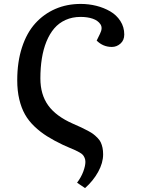

<svg xmlns="http://www.w3.org/2000/svg" viewBox="-20 -735 810 989"><path d="M68.8 -321.8Q68.8 -416 93.3 -491Q117.7 -565.9 161.6 -614.5Q205.6 -663.1 265.1 -689Q324.7 -714.8 396 -714.8Q437 -714.8 476.1 -705.1Q515.1 -695.3 547.6 -676.5Q580.1 -657.7 600.1 -626.7Q620.1 -595.7 620.1 -557.1Q620.1 -527.8 600.6 -510.5Q581.1 -493.2 556.2 -493.2Q510.7 -493.2 478 -525.9L495.1 -561Q510.3 -590.8 497.3 -610.1Q484.4 -629.4 457.5 -638.7Q430.7 -647.9 395 -647.9Q352.5 -647.9 317.9 -632.3Q283.2 -616.7 259.3 -588.6Q235.4 -560.5 219.2 -520.8Q203.1 -481 195.6 -433.6Q188 -386.2 188 -331.1Q188 -248 228.3 -192.1Q268.6 -136.2 355 -98.1Q381.8 -86.4 397.9 -78.9Q414.1 -71.3 432.9 -61.3Q451.7 -51.3 462.2 -43Q472.7 -34.7 483.4 -23.7Q494.1 -12.7 499.5 -0.7Q504.9 11.2 508.1 26.4Q511.2 41.5 511.2 60.1Q511.2 104 485.6 150.4Q460 196.8 418 233.9L377 206.1Q398.4 177.7 409.2 148.2Q419.9 118.7 419.9 99.1Q419.9 87.4 416 78.4Q412.1 69.3 407 63.2Q401.9 57.1 389.4 50Q377 43 367.7 38.8Q358.4 34.7 338.1 26.1Q317.9 17.6 304.2 11.2Q257.3 -11.2 222.7 -33Q188 -54.7 157.7 -83.5Q127.4 -112.3 108.6 -145.8Q89.8 -179.2 79.3 -223.4Q68.8 -267.6 68.8 -321.8Z"/></svg>

Font: Literata Book SemiBold
Style: Italic
Weight: 600
Italic angle: -3°
Designer: Latin by Veronika Burian and Jose Scaglione. Greek by Irene Vlachou. Cyrillic by Vera Evstafieva
Foundry: TypeTogether
Version: Version 1.003;PS 001.003;hotconv 1.0.88;makeotf.lib2.5.64775